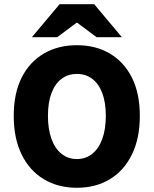

<svg xmlns="http://www.w3.org/2000/svg" viewBox="-20 -877 728 909"><path d="M344 12Q255 12 187.5 -28.5Q120 -69 82.5 -145.5Q45 -222 45 -328Q45 -435 82.5 -509.5Q120 -584 187.5 -623.5Q255 -663 344 -663Q433 -663 500 -623.5Q567 -584 604.5 -509.5Q642 -435 642 -328Q642 -222 604.5 -145.5Q567 -69 500 -28.5Q433 12 344 12ZM344 -124Q386 -124 417 -149Q448 -174 464.5 -220Q481 -266 481 -328Q481 -391 464.5 -435.5Q448 -480 417 -503.5Q386 -527 344 -527Q302 -527 271 -503.5Q240 -480 223.5 -435.5Q207 -391 207 -328Q207 -266 223.5 -220Q240 -174 271 -149Q302 -124 344 -124ZM131 -701 262 -857H426L557 -701H437L346 -769H342L251 -701Z"/></svg>

Font: Mada ExtraBold
Style: Regular
Weight: 800
Designer: Khaled Hosny
Version: Version 1.5